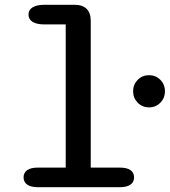

<svg xmlns="http://www.w3.org/2000/svg" viewBox="-20 -782 709 802"><path d="M602.5 -333.5Q574.5 -333.5 555.2 -353Q536 -372.5 536 -401Q536 -429 555.2 -448.5Q574.5 -468 602.5 -468Q630.5 -468 649.8 -448.5Q669 -429 669 -401Q669 -372.5 649.8 -353Q630.5 -333.5 602.5 -333.5ZM139.5 0Q109 0 93.8 -10.8Q78.5 -21.5 78.5 -41Q78.5 -61 93.8 -71.5Q109 -82 139.5 -82H254.5V-680H165.5Q133 -680 116 -690.8Q99 -701.5 99 -721Q99 -740.5 116 -751.2Q133 -762 165.5 -762H292Q324.5 -762 341.8 -745Q359 -728 359 -695.5V-82H479Q510 -82 525 -71.5Q540 -61 540 -41Q540 -21.5 525 -10.8Q510 0 479 0Z"/></svg>

Font: Sono Monospace Medium
Style: Regular
Weight: 500
Designer: Tyler Finck
Foundry: Tyler Finck
Version: Version 2.112